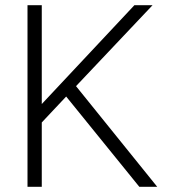

<svg xmlns="http://www.w3.org/2000/svg" viewBox="-20 -720 658 740"><path d="M517 0 235 -348 141 -248V0H86V-700H141V-319L498 -700H568L273 -388L586 0Z"/></svg>

Font: Bai Jamjuree Light
Style: Regular
Weight: 300
Designer: Katatrad Aksorn Co.,Ltd.
Foundry: Cadson Demak Co.,Ltd.
Version: Version 1.000; ttfautohint (v1.6)